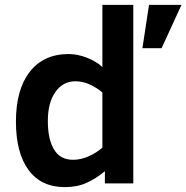

<svg xmlns="http://www.w3.org/2000/svg" viewBox="-20 -747 759 782"><path d="M638.2 -550.8H560.1L586.9 -727.1H719.2ZM407.2 0V-49.8Q372.1 -20 333 -2.4Q293.9 15.1 244.1 15.1Q147.5 15.1 96.2 -54.7Q44.9 -124.5 44.9 -252Q44.9 -382.3 101.3 -454.6Q157.7 -526.9 259.8 -526.9Q295.9 -526.9 334 -512Q372.1 -497.1 397 -474.1V-727.1H522.9V0ZM397 -370.1Q377 -388.2 347.4 -402.1Q317.9 -416 287.1 -416Q236.3 -416 205.6 -372.3Q174.8 -328.6 174.8 -253.9Q174.8 -180.2 200 -138.2Q225.1 -96.2 277.8 -96.2Q309.1 -96.2 341.6 -110.6Q374 -125 397 -146Z"/></svg>

Font: Clear Sans
Style: Bold
Weight: 700
Foundry: Intel Corporation
Version: Version 1.00